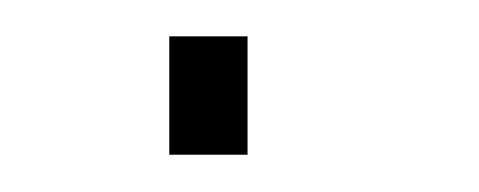

<svg xmlns="http://www.w3.org/2000/svg" viewBox="-20 -83 257 103"><path d="M112.8 -63.5V0H70.8V-63.5Z"/></svg>

Font: Battambang Thin
Style: Regular
Weight: 100
Designer: Danh Hong
Version: Version 8.002; ttfautohint (v1.8.3)